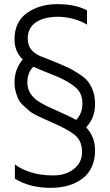

<svg xmlns="http://www.w3.org/2000/svg" viewBox="-20 -700 529 927"><path d="M396 -85Q439 -40 439 26Q439 114 380 160.5Q321 207 223 207Q125 207 52 163V94Q82 117 129.5 132Q177 147 237 147Q297 147 336.5 116Q376 85 376 34Q376 -17 346 -44Q313 -74 224 -112Q141 -148 124.5 -162Q108 -176 92 -191Q76 -206 69 -221Q50 -262 50 -300Q50 -367 90 -413Q50 -451 50 -510Q50 -594 110 -637Q170 -680 257 -680Q344 -680 400 -650V-581Q376 -597 337 -608Q298 -619 261 -619Q192 -619 153 -592Q114 -565 114 -514Q114 -479 134 -457Q152 -438 176 -428.5Q200 -419 223 -410Q246 -401 270.5 -390.5Q295 -380 313 -371.5Q331 -363 359 -345Q387 -327 402 -310Q439 -264 439 -197.5Q439 -131 396 -85ZM348 -121Q378 -153 378 -200.5Q378 -248 347 -276Q316 -304 259 -329Q245 -335 203.5 -351.5Q162 -368 141 -378Q112 -349 112 -302Q112 -241 176 -204Q205 -187 262.5 -162Q320 -137 348 -121Z"/></svg>

Font: Hind Jalandhar Light
Style: Regular
Weight: 300
Designer: Namrata Goyal
Foundry: Indian Type Foundry
Version: Version 0.702;PS 1.0;hotconv 1.0.81;makeotf.lib2.5.63406